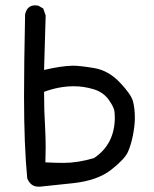

<svg xmlns="http://www.w3.org/2000/svg" viewBox="-20 -697 578 719"><path d="M130 2H123Q95 2 82 -29Q70 -154 70 -336Q70 -453 74 -643Q81 -677 112 -677L123 -676L142 -665L151 -639L145 -435Q208 -450 253 -451Q280 -451 333 -442Q386 -433 428.5 -388.5Q471 -344 478 -317.5Q485 -291 485 -256Q485 -228 478 -191.5Q471 -155 459 -128Q447 -101 396 -61Q345 -21 253.5 -11Q162 -1 130 2ZM218 -87Q271 -87 332 -105Q410 -157 410 -258Q410 -260 409 -277Q408 -294 387.5 -323Q367 -352 330 -363Q293 -374 257 -374Q201 -374 145 -353Q145 -281 149 -218Q151 -182 151 -145L150 -89Q190 -87 218 -87Z"/></svg>

Font: Xiaolai SC
Style: Regular
Weight: 400
Designer: Nozomi Seto 瀬戸のぞみ
Version: Version 3.11;December 4, 2020;FontCreator 13.0.0.2613 64-bit